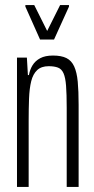

<svg xmlns="http://www.w3.org/2000/svg" viewBox="-20 -737 372 757"><path d="M47 0V-510H86L90 -441H94Q98 -463 108.5 -480Q119 -497 138.5 -507.5Q158 -518 189 -518Q222 -518 242 -508Q262 -498 272.5 -475Q283 -452 286.5 -415Q290 -378 290 -324V0H243V-312Q243 -366 240.5 -398.5Q238 -431 230.5 -448Q223 -465 208.5 -470.5Q194 -476 172 -476Q143 -476 126.5 -460.5Q110 -445 103 -416.5Q96 -388 94.5 -348Q93 -308 93 -261V0ZM138 -581 80 -711V-717H115L166 -615L217 -717H252V-711L193 -581Z"/></svg>

Font: Saira UltraCondensed Light
Style: Regular
Weight: 300
Width: 1
Designer: Hector Gatti with collaboration of the Omnibus-Type team
Foundry: Omnibus-Type
Version: Version 1.101